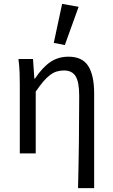

<svg xmlns="http://www.w3.org/2000/svg" viewBox="-20 -790 581 989"><path d="M382 179Q385 59 386.5 -66Q388 -191 388 -297Q388 -366 370 -396.5Q352 -427 309 -427Q289 -427 271.5 -421.5Q254 -416 237 -403Q220 -390 202.5 -369.5Q185 -349 164 -318V0H82V-353Q82 -382 81 -415Q80 -448 75 -486H150L157 -385H160Q198 -442 238.5 -470Q279 -498 333 -498Q404 -498 434.5 -450Q465 -402 465 -308V179ZM257 -569 300 -770 385 -755 314 -558Z"/></svg>

Font: CV Source Sans
Style: Regular
Weight: 400
Designer: Paul D. Hunt
Foundry: Adobe Systems Incorporated
Version: Version 3.001